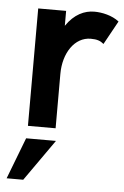

<svg xmlns="http://www.w3.org/2000/svg" viewBox="-52 -533 515 795"><g transform="rotate(5 205.5 -135.5)"><path d="M75 0H190V-226C190 -313 236 -382 303 -382C329 -382 343 -377 357 -365L411 -463C382 -486 340 -495 308 -495C267 -495 225 -476 191 -426V-488H75ZM6 224H75L196 52H72Z"/></g></svg>

Font: FREAK Grotesk Next
Style: Bold
Weight: 700
Width: 3
Designer: La Scuola Open Source
Foundry: La Scuola Open Source
Version: Version 1.000;PS 1.0;hotconv 1.0.72;makeotf.lib2.5.5900